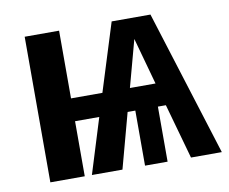

<svg xmlns="http://www.w3.org/2000/svg" viewBox="-64 -608 818 687"><g transform="rotate(-10 345.0 -264.5)"><path d="M577 0 521 -200H492V0H410V-200H382L328 0H217L279 -200H191V0H66V-529H191V-283H305L382 -529H523L689 0ZM405 -283H498L451 -453Z"/></g></svg>

Font: Fira Sans Condensed Medium
Style: Regular
Weight: 500
Width: 3
Designer: Carrois Corporate & Edenspiekermann AG
Foundry: Carrois Corporate GbR & Edenspiekermann AG
Version: Version 4.203;PS 004.203;hotconv 1.0.88;makeotf.lib2.5.64775